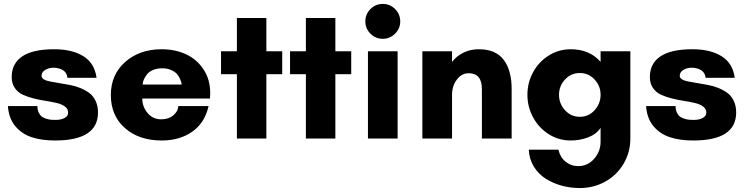

<svg xmlns="http://www.w3.org/2000/svg" viewBox="-20 -700 3769 970"><path d="M467.8 -307.1H320.8Q317.4 -334.5 296.9 -346.2Q276.4 -357.9 250 -357.9Q226.6 -357.9 208.3 -346.7Q189.9 -335.4 189.9 -316.9Q189.9 -306.2 202.1 -298.8Q214.4 -291.5 234.4 -288.1Q254.4 -284.7 280 -280Q305.7 -275.4 332.5 -270.8Q359.4 -266.1 385 -255.6Q410.6 -245.1 430.7 -230.5Q450.7 -215.8 462.9 -190.4Q475.1 -165 475.1 -131.8Q475.1 9.8 257.8 9.8Q189.9 9.8 139.4 -7.1Q88.9 -23.9 56.4 -63.7Q23.9 -103.5 20 -164.1H168.9Q168.9 -145 175.5 -131.3Q182.1 -117.7 191.4 -110.8Q200.7 -104 214.6 -99.9Q228.5 -95.7 238.5 -95Q248.5 -94.2 261.2 -94.2Q288.1 -94.2 306.2 -104Q324.2 -113.8 324.2 -130.9Q324.2 -149.4 308.6 -161.4Q293 -173.3 267.8 -179.4Q242.7 -185.5 212.2 -190.2Q181.6 -194.8 151.1 -202.4Q120.6 -210 95.5 -221.4Q70.3 -232.9 54.7 -255.6Q39.1 -278.3 39.1 -311Q39.1 -379.4 92.5 -415.3Q146 -451.2 253.9 -451.2Q345.2 -451.2 401.6 -415.8Q458 -380.4 467.8 -307.1Z M700.7 -272.9H897.9Q897.5 -276.4 896.5 -281.7Q895.5 -287.1 889.4 -301.3Q883.3 -315.4 873.8 -326.4Q864.3 -337.4 844.7 -346.2Q825.2 -355 799.8 -355Q773.4 -355 753.4 -346.4Q733.4 -337.9 723.9 -325.9Q714.4 -314 708.5 -302Q702.6 -290 701.7 -281.2ZM1042 -230Q1042 -225.6 1041.5 -216.1Q1041 -206.5 1041 -202.1H698.7Q698.7 -161.6 725.3 -129.4Q752 -97.2 793.9 -97.2Q832 -97.2 856 -117.7Q879.9 -138.2 880.9 -164.1H1033.7Q1014.6 -79.1 951.2 -34.7Q887.7 9.8 796.9 9.8Q682.1 9.8 611.1 -53Q540 -115.7 540 -220.2Q540 -322.8 612.5 -387Q685.1 -451.2 796.9 -451.2Q864.7 -451.2 919.7 -425.8Q974.6 -400.4 1008.3 -349.4Q1042 -298.3 1042 -230Z M1325.7 -325.2V0H1176.8V-325.2H1096.7V-440.9H1176.8V-608.9H1325.7V-440.9H1405.8V-325.2Z M1674.3 -325.2V0H1525.4V-325.2H1445.3V-440.9H1525.4V-608.9H1674.3V-440.9H1754.4V-325.2Z M1825.7 -591.8Q1825.7 -628.4 1851.6 -654.3Q1877.4 -680.2 1914.1 -680.2Q1950.2 -680.2 1976.1 -654.3Q2002 -628.4 2002 -591.8Q2002 -555.7 1975.8 -529.8Q1949.7 -503.9 1914.1 -503.9Q1877.4 -503.9 1851.6 -529.8Q1825.7 -555.7 1825.7 -591.8ZM1988.8 0H1838.9V-440.9H1988.8Z M2564.9 -250V0H2414.6V-250Q2414.6 -330.1 2347.7 -330.1Q2312.5 -330.1 2288.1 -297.9Q2263.7 -265.6 2263.7 -220.2V0H2113.8V-440.9H2263.7V-387.2Q2286.6 -417 2321.5 -434.1Q2356.4 -451.2 2398.9 -451.2Q2484.4 -451.2 2524.7 -397.9Q2564.9 -344.7 2564.9 -250Z M3014.2 -221.2Q3014.2 -265.6 2983.9 -298.3Q2953.6 -331.1 2909.2 -331.1Q2864.7 -331.1 2834.5 -298.3Q2804.2 -265.6 2804.2 -221.2Q2804.2 -176.3 2834.5 -143.1Q2864.7 -109.9 2909.2 -109.9Q2953.6 -109.9 2983.9 -143.1Q3014.2 -176.3 3014.2 -221.2ZM3014.2 -387.2V-440.9H3164.6V-1Q3164.6 69.8 3130.1 127.7Q3095.7 185.5 3037.1 217.8Q2978.5 250 2909.2 250Q2862.8 250 2819.1 238.3Q2775.4 226.6 2738.3 203.6Q2701.2 180.7 2677.5 142.6Q2653.8 104.5 2651.4 56.2H2801.3Q2809.6 94.2 2837.2 116.7Q2864.7 139.2 2901.4 139.2Q2949.2 139.2 2981.7 102.1Q3014.2 64.9 3014.2 16.1V-54.2Q2993.2 -22 2951.4 -6.1Q2909.7 9.8 2863.3 9.8Q2802.2 9.8 2751.7 -22.5Q2701.2 -54.7 2672.9 -107.7Q2644.5 -160.6 2644.5 -221.2Q2644.5 -281.7 2672.9 -334.5Q2701.2 -387.2 2751.7 -419.2Q2802.2 -451.2 2863.3 -451.2Q2959 -451.2 3014.2 -387.2Z M3691.9 -307.1H3544.9Q3541.5 -334.5 3521 -346.2Q3500.5 -357.9 3474.1 -357.9Q3450.7 -357.9 3432.4 -346.7Q3414.1 -335.4 3414.1 -316.9Q3414.1 -306.2 3426.3 -298.8Q3438.5 -291.5 3458.5 -288.1Q3478.5 -284.7 3504.2 -280Q3529.8 -275.4 3556.6 -270.8Q3583.5 -266.1 3609.1 -255.6Q3634.8 -245.1 3654.8 -230.5Q3674.8 -215.8 3687 -190.4Q3699.2 -165 3699.2 -131.8Q3699.2 9.8 3481.9 9.8Q3414.1 9.8 3363.5 -7.1Q3313 -23.9 3280.5 -63.7Q3248 -103.5 3244.1 -164.1H3393.1Q3393.1 -145 3399.7 -131.3Q3406.2 -117.7 3415.5 -110.8Q3424.8 -104 3438.7 -99.9Q3452.6 -95.7 3462.6 -95Q3472.7 -94.2 3485.4 -94.2Q3512.2 -94.2 3530.3 -104Q3548.3 -113.8 3548.3 -130.9Q3548.3 -149.4 3532.7 -161.4Q3517.1 -173.3 3491.9 -179.4Q3466.8 -185.5 3436.3 -190.2Q3405.8 -194.8 3375.2 -202.4Q3344.7 -210 3319.6 -221.4Q3294.4 -232.9 3278.8 -255.6Q3263.2 -278.3 3263.2 -311Q3263.2 -379.4 3316.7 -415.3Q3370.1 -451.2 3478 -451.2Q3569.3 -451.2 3625.7 -415.8Q3682.1 -380.4 3691.9 -307.1Z"/></svg>

Font: Glacial Indifference
Style: Bold
Weight: 700
Version: Version 1.001